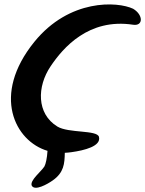

<svg xmlns="http://www.w3.org/2000/svg" viewBox="-20 -693 663 877"><path d="M588 -653C516 -687 297 -699 137 -502C-60 -259 48 -48 197 -4C195 29 189 56 183 67C169 90 115 131 125 155C139 181 197 148 221 131C272 95 275 55 276 5C286 5 297 3 307 2C365 -6 443 -25 432 -68C423 -100 293 -84 242 -115C146 -174 149 -298 211 -390C268 -475 385 -611 588 -580C635 -573 635 -625 588 -653Z"/></svg>

Font: Carybe
Style: Regular
Weight: 400
Designer: Genilson Lima Santos
Foundry: Genilson Lima Santos
Version: Version 1.010;PS 001.010;hotconv 1.0.70;makeotf.lib2.5.58329